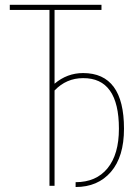

<svg xmlns="http://www.w3.org/2000/svg" viewBox="-20 -750 540 775"><path d="M480.5 -230.5Q480.5 -117.2 427.7 -56.2Q375 4.9 285.2 4.9V-14.6Q368.2 -14.6 414.1 -70.8Q460 -127 460 -230.5Q460 -435.5 315.4 -434.6Q248 -434.6 200.2 -384.8V0H179.7V-710H19.5V-730.5H389.6V-710H200.2V-412.1Q251 -455.1 315.4 -455.1Q480.5 -455.1 480.5 -230.5Z"/></svg>

Font: Mgen+ 1mn thin
Style: Regular
Weight: 100
Designer: [Source Han Sans]
Ryoko NISHIZUKA  (kana & ideographs); Paul D. Hunt (Latin, Greek & Cyrillic); Wenlong ZHANG  (bopomofo
Version: Version 1.059.20150602